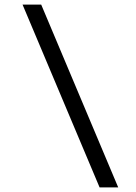

<svg xmlns="http://www.w3.org/2000/svg" viewBox="-20 -710 590 835"><path d="M494.1 105 159.2 -689.9H78.1L413.1 105Z"/></svg>

Font: CodeNewRoman Nerd Font Mono
Style: Regular
Weight: 400
Monospace: yes
Designer: Sam Radian
Foundry: Code New Roman
Version: Version 2.00 November 29, 2014;Nerd Fonts 3.2.1